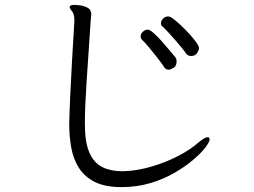

<svg xmlns="http://www.w3.org/2000/svg" viewBox="-20 -740 1040 785"><path d="M488 -40Q541 -42 598 -58.5Q655 -75 706 -101Q757 -127 791 -157Q817 -179 829 -179Q837 -179 837 -170Q837 -160 820 -137.5Q803 -115 771 -87.5Q739 -60 694.5 -34Q650 -8 595 8.5Q540 25 477 25Q410 25 368 4Q326 -17 303 -53Q280 -89 271.5 -135.5Q263 -182 263 -233Q264 -279 267 -346Q270 -413 274.5 -492Q279 -571 284 -652V-658Q284 -683 274.5 -694Q265 -705 265 -712Q265 -714 266 -715Q270 -720 285 -720Q288 -720 304.5 -718.5Q321 -717 337 -709Q353 -701 353 -681Q353 -676 352 -670.5Q351 -665 351 -659Q341 -510 334 -405Q327 -300 327 -237V-233Q327 -158 345.5 -116Q364 -74 398 -57Q432 -40 478 -40ZM794 -543Q794 -536 786 -523.5Q778 -511 761 -511Q748 -511 740 -522Q736 -529 724 -543.5Q712 -558 696.5 -576Q681 -594 666.5 -609.5Q652 -625 643 -633Q638 -637 638 -645Q638 -655 647 -664Q656 -673 668 -673Q677 -673 697 -656.5Q717 -640 739.5 -617Q762 -594 778 -573Q794 -552 794 -543ZM702 -488Q702 -470 689.5 -462.5Q677 -455 669 -455Q658 -455 650 -467Q642 -480 624.5 -502.5Q607 -525 589 -546.5Q571 -568 561 -577Q555 -583 555 -591Q555 -602 564.5 -610.5Q574 -619 584 -619Q592 -619 608.5 -604.5Q625 -590 643 -569.5Q661 -549 676 -531Q691 -513 697 -506Q702 -500 702 -488Z"/></svg>

Font: QiushuiShotai
Style: Regular
Weight: 600
Designer: Fontworks Inc.
Foundry: Fontworks Inc.
Version: Version 1.250